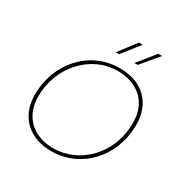

<svg xmlns="http://www.w3.org/2000/svg" viewBox="-164 -853 974 1001"><g transform="rotate(30 323.5 -352.5)"><path d="M276 7C454 7 592 -141 592 -333C592 -469 503 -547 372 -547C187 -547 55 -392 55 -207C55 -72 145 7 276 7ZM279 -11C170 -11 75 -73 75 -209C75 -382 204 -529 369 -529C478 -529 572 -468 572 -332C572 -152 442 -14 279 -11ZM506 -712 422 -608H442L529 -712ZM389 -712 310 -608H330L412 -712Z"/></g></svg>

Font: Poppins Devanagari Thin
Style: Italic
Weight: 100
Italic angle: -10°
Designer: Ninad Kale (Devanagari), Jonny Pinhorn (Latin)
Foundry: Indian Type Foundry
Version: 4.005